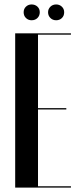

<svg xmlns="http://www.w3.org/2000/svg" viewBox="-20 -850 366 870"><path d="M48.8 -699V0H301.5V-6H152.2V-354H280.5V-360H152.2V-693H301.5V-699ZM87.2 -794.5Q87.2 -778.5 97.6 -768.4Q108 -758.2 123.2 -758.2Q139.5 -758.2 149.9 -768.6Q160.2 -779 160.2 -794.5Q160.2 -809.8 149.8 -819.8Q139.2 -829.8 123.2 -829.8Q108 -829.8 97.6 -819.8Q87.2 -809.8 87.2 -794.5ZM197.8 -794.5Q197.8 -779.2 208.1 -768.8Q218.5 -758.2 234.5 -758.2Q250 -758.2 260.4 -768.2Q270.8 -778.2 270.8 -794.5Q270.8 -809.8 260.2 -819.8Q249.8 -829.8 234.5 -829.8Q218.5 -829.8 208.1 -819.4Q197.8 -809 197.8 -794.5Z"/></svg>

Font: Moniqa Black
Style: Regular
Weight: 900
Designer: Rajesh Rajput
Foundry: Rajesh Rajput
Version: Version 1.000